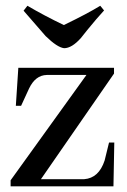

<svg xmlns="http://www.w3.org/2000/svg" viewBox="-20 -660 451 680"><path d="M125 -25.4 383.8 -399.4V-419.9H44.9L36.1 -285.2H54.7L83 -346.7Q105.5 -393.6 145.5 -394.5H286.1L17.6 -21.5V0H381.8L384.8 -155.3H366.2L350.6 -91.8Q330.1 -29.3 278.3 -25.4ZM207 -489.3Q234.4 -489.3 266.6 -525.4Q273.4 -534.2 289.1 -553.7Q324.2 -596.7 348.6 -623L335 -639.6Q291 -612.3 206.1 -571.3Q136.7 -604.5 77.1 -639.6L63.5 -622.1Q75.2 -609.4 141.6 -532.2Q182.6 -492.2 207 -489.3Z"/></svg>

Font: Abhaya Libre SemiBold
Style: Regular
Weight: 600
Designer: Pushpananda Ekanayake, Sol Matas, Pathum Egodawatta
Foundry: Mooniak
Version: Version 1.050 ; ttfautohint (v1.6)